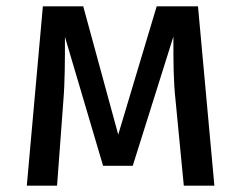

<svg xmlns="http://www.w3.org/2000/svg" viewBox="-20 -589 765 609"><path d="M608 -569H477L355 -162L244 -569H116L65 0H161L181 -270C186 -329 186 -401 186 -472L307 -63H401L530 -473C530 -388 530 -332 537 -269L563 0H660Z"/></svg>

Font: Glow Sans SC Normal Medium
Style: Regular
Weight: 600
Designer: Ryoko NISHIZUKA (kana, bopomofo & ideographs); Paul D. Hunt (Latin, Greek & Cyrillic); Sandoll Communications, Soo-young
Version: Version 0.93